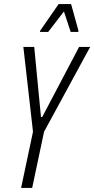

<svg xmlns="http://www.w3.org/2000/svg" viewBox="-20 -917 460 937"><path d="M83 0 141 -274 94 -688H147L180 -346H186L366 -688H420L195 -274L137 0ZM175 -761 176 -767 266 -897H327L363 -767L362 -761H325L292 -861L215 -761Z"/></svg>

Font: Saira ExtraCondensed Light
Style: Italic
Weight: 300
Width: 2
Italic angle: -12°
Designer: Hector Gatti with collaboration of the Omnibus-Type team
Foundry: Omnibus-Type
Version: Version 1.101